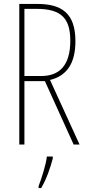

<svg xmlns="http://www.w3.org/2000/svg" viewBox="-20 -734 444 975"><path d="M169 -714H78V0H104V-322H208L354 0H384L234 -328C320 -349 363 -413 363 -525C363 -668 292 -714 169 -714ZM166 -689C290 -689 337 -642 337 -527C337 -398 278 -348 190 -348H104V-689ZM248 71V61H218C214 101 190 175 176 211V221H189C216 176 236 117 248 71Z"/></svg>

Font: Noto Sans Ethiopic ExtraCondensed Thin
Style: Regular
Weight: 100
Width: 2
Designer: Monotype Design Team
Foundry: Monotype Imaging Inc.
Version: Version 2.102